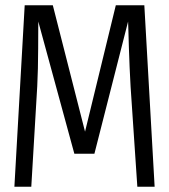

<svg xmlns="http://www.w3.org/2000/svg" viewBox="-20 -707 640 727"><path d="M526.5 -687 565.5 0H500L474.5 -378.5Q472.5 -413 470.8 -452Q469 -491 468 -527.2Q467 -563.5 466.2 -590Q465.5 -616.5 465 -625.5L337.5 -125H261.5L125 -625.5Q125 -616.5 124.8 -588.5Q124.5 -560.5 124.5 -523.2Q124.5 -486 123.5 -447.8Q122.5 -409.5 121 -380L98.5 0H34.5L73.5 -687H180L302 -208.5L418.5 -687Z"/></svg>

Font: Fira Code Light Light
Style: Regular
Weight: 300
Monospace: yes
Version: Version 5.002